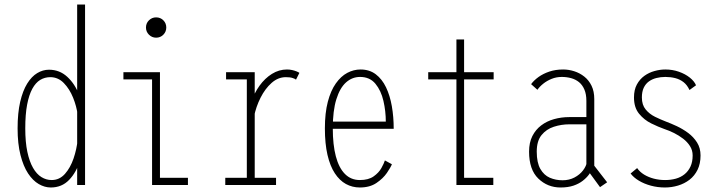

<svg xmlns="http://www.w3.org/2000/svg" viewBox="-20 -820 3190 851"><path d="M205 11Q178 11 151.8 -4.2Q125.5 -19.5 104.5 -51.2Q83.5 -83 70.8 -132.8Q58 -182.5 58 -251Q58 -319.5 69.5 -368.8Q81 -418 100.5 -449.5Q120 -481 145 -496Q170 -511 197 -511Q244 -511 278.2 -479.5Q312.5 -448 331.2 -398Q350 -348 350 -292L324 -312Q319.5 -348.5 304 -387Q288.5 -425.5 263 -451.8Q237.5 -478 203 -478Q178.5 -478 158.2 -465.8Q138 -453.5 123.2 -426.5Q108.5 -399.5 100.2 -356.2Q92 -313 92 -251Q92 -190.5 101.2 -147Q110.5 -103.5 126.5 -75.8Q142.5 -48 163.8 -35Q185 -22 209 -22Q243.5 -22 267.8 -49.2Q292 -76.5 306 -117.5Q320 -158.5 324 -200L350 -216Q350 -160 334.2 -108Q318.5 -56 286.2 -22.5Q254 11 205 11ZM322 0V-71V-800H357V0Z M672 -653Q653.5 -653 640.2 -666.2Q627 -679.5 627 -698Q627 -717 640.2 -730Q653.5 -743 672 -743Q691 -743 704 -730Q717 -717 717 -698Q717 -679.5 704 -666.2Q691 -653 672 -653ZM689 -32H813V0H654V-468H527V-500H689Z M1080 -284Q1080 -326 1093.2 -366.5Q1106.5 -407 1130.2 -440Q1154 -473 1185.2 -492.5Q1216.5 -512 1252 -512Q1264 -512 1275 -509.5Q1286 -507 1294.5 -503.5Q1303 -500 1307 -497L1292 -467Q1288.5 -470.5 1277.2 -474.2Q1266 -478 1247 -478Q1212.5 -478 1183.8 -452.5Q1155 -427 1134.8 -386.8Q1114.5 -346.5 1106 -303ZM1109 -32H1203.5V0H978.5V-32H1074V-468H982V-500H1109V-407Z M1443 -281H1690Q1690 -327 1679.5 -372.8Q1669 -418.5 1644 -448.8Q1619 -479 1576 -479Q1541 -479 1513.8 -454.8Q1486.5 -430.5 1470.8 -380Q1455 -329.5 1455 -251Q1455 -178.5 1468.5 -127.2Q1482 -76 1508.8 -49Q1535.5 -22 1575 -22Q1613 -22 1636 -38.2Q1659 -54.5 1670.5 -75.2Q1682 -96 1686 -109L1717 -92Q1711.5 -78 1694.8 -53.5Q1678 -29 1648.5 -9Q1619 11 1575 11Q1541.5 11 1513.2 -4.5Q1485 -20 1464 -52Q1443 -84 1431.5 -133.5Q1420 -183 1420 -251Q1420 -319.5 1433 -369Q1446 -418.5 1468.5 -450.2Q1491 -482 1519.2 -497Q1547.5 -512 1578 -512Q1617.5 -512 1645.5 -490.8Q1673.5 -469.5 1691 -433Q1708.5 -396.5 1716.8 -349Q1725 -301.5 1725 -249H1443Z M1878 -468V-500H2168V-468ZM2037 -32H2166.5V0H2003V-645H2037Z M2639.5 9.5 2582.5 -68.5 2600 -103.5 2671 -12ZM2582 -105 2607 -74Q2601.5 -61.5 2590.8 -46.8Q2580 -32 2563 -18.8Q2546 -5.5 2521.8 2.8Q2497.5 11 2464.5 11Q2407 11 2366 -28.5Q2325 -68 2325 -148Q2325 -188 2339.5 -216.8Q2354 -245.5 2378.8 -264.2Q2403.5 -283 2435.8 -292Q2468 -301 2503 -301H2587V-269H2504Q2468 -269 2434.8 -258.2Q2401.5 -247.5 2380.2 -221.2Q2359 -195 2359 -148Q2359 -99 2375 -71.2Q2391 -43.5 2417 -32.2Q2443 -21 2473.5 -21Q2502.5 -21 2526 -33.2Q2549.5 -45.5 2564.2 -64.8Q2579 -84 2582 -105ZM2476 -512Q2501 -512 2525.2 -504.2Q2549.5 -496.5 2569.8 -480.5Q2590 -464.5 2602 -439.8Q2614 -415 2614 -381V-71L2579 -80V-373Q2579 -402.5 2570.2 -423Q2561.5 -443.5 2546.5 -455.8Q2531.5 -468 2511.8 -473.5Q2492 -479 2470 -479Q2446 -479 2425 -470.5Q2404 -462 2387.8 -449Q2371.5 -436 2362 -422L2334 -447Q2346.5 -464 2367 -478.8Q2387.5 -493.5 2415 -502.8Q2442.5 -512 2476 -512Z M2927 11Q2895 11 2865.2 3Q2835.5 -5 2812 -19Q2788.5 -33 2775 -51L2804 -75Q2815.5 -58 2834.8 -46.2Q2854 -34.5 2878 -28.2Q2902 -22 2928 -22Q2953.5 -22 2975.8 -28.2Q2998 -34.5 3014.5 -48Q3031 -61.5 3040.5 -82Q3050 -102.5 3050 -131Q3050 -154 3038.2 -172.5Q3026.5 -191 3007.5 -205.5Q2988.5 -220 2966.8 -230.8Q2945 -241.5 2925 -248Q2898 -257.5 2866.5 -273Q2835 -288.5 2812.5 -316Q2790 -343.5 2790 -388Q2790 -422 2802.8 -445.5Q2815.5 -469 2836 -483.8Q2856.5 -498.5 2881 -505.2Q2905.5 -512 2929 -512Q2961 -512 2989.2 -502Q3017.5 -492 3037.5 -476Q3057.5 -460 3065 -442L3036 -421Q3026 -443 3009.8 -455.8Q2993.5 -468.5 2972.8 -473.8Q2952 -479 2929 -479Q2908 -479 2889.2 -474.2Q2870.5 -469.5 2856 -459Q2841.5 -448.5 2833.2 -431Q2825 -413.5 2825 -388Q2825 -355 2841.8 -334.8Q2858.5 -314.5 2883.5 -302.2Q2908.5 -290 2932 -281Q2953.5 -273 2979.8 -260.8Q3006 -248.5 3030 -230.8Q3054 -213 3069.5 -188.5Q3085 -164 3085 -131Q3085 -94.5 3071.8 -67.5Q3058.5 -40.5 3036 -23.2Q3013.5 -6 2985.2 2.5Q2957 11 2927 11Z"/></svg>

Font: League Mono Thin Condensed
Style: Regular
Weight: 100
Width: 1
Designer: Tyler Finck
Foundry: The League of Moveable Type / Tyler Finck
Version: Version 2.300;RELEASE